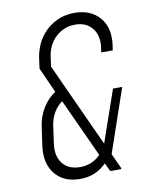

<svg xmlns="http://www.w3.org/2000/svg" viewBox="-86 -827 717 903"><g transform="rotate(-10 272.5 -375.0)"><path d="M223.5 12Q145.5 12 104.5 -39Q63.5 -90 75 -173L87 -258Q94 -310 119 -349.8Q144 -389.5 179 -412L125 -532L131 -577Q138.5 -632 166.2 -673.8Q194 -715.5 236.8 -738.8Q279.5 -762 332 -762Q409.5 -762 452.2 -712Q495 -662 482 -577L479 -557H424L427 -577Q435.5 -635.5 407 -671.2Q378.5 -707 325 -707Q272 -707 233 -671.2Q194 -635.5 186 -577L180 -532L363 -132L449 -380H493L389 -77L422 -5L421 0H369L350 -40Q326 -15.5 294.5 -1.8Q263 12 223.5 12ZM233.5 -43Q291.5 -43 331 -84L203 -363Q179 -345.5 163 -318.8Q147 -292 142 -258L130 -173Q122 -114.5 150 -78.8Q178 -43 233.5 -43Z"/></g></svg>

Font: Mohave Light Light
Style: Italic
Weight: 300
Italic angle: -8°
Version: Version 2.003